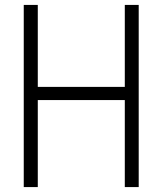

<svg xmlns="http://www.w3.org/2000/svg" viewBox="-20 -760 660 780"><path d="M76.5 0V-740H133.5V-407H487V-740H543.5V0H487V-353.5H133.5V0Z"/></svg>

Font: Encode Sans Cnd Lt
Style: Regular
Weight: 300
Width: 3
Designer: Multiple Designers
Foundry: Impallari Type
Version: Version 3.002; ttfautohint (v1.8.3) -l 8 -r 50 -G 200 -x 14 